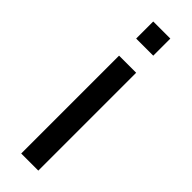

<svg xmlns="http://www.w3.org/2000/svg" viewBox="-240 -523 718 718"><g transform="rotate(45 118.5 -164.0)"><path d="M73.2 185.5V-332H163.6V185.5ZM73.2 -422.4V-512.7H163.6V-422.4Z"/></g></svg>

Font: Sansation
Style: Regular
Weight: 400
Designer: Bernd Montag
Version: Version 1.301